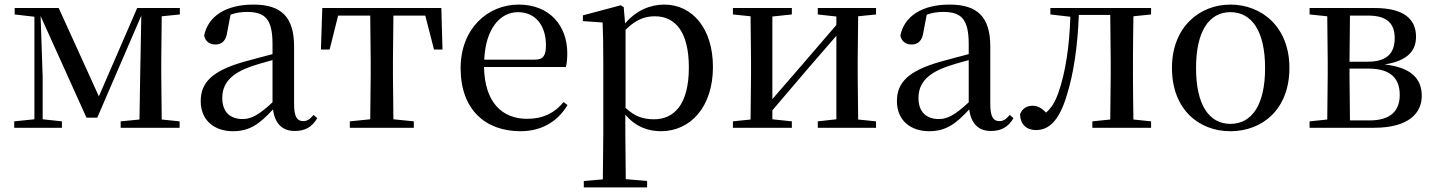

<svg xmlns="http://www.w3.org/2000/svg" viewBox="-20 -557 6253 837"><path d="M130 0H250V-28L166 -37V-222L157 -487L357 -44H404L596 -489L591 -220L588 -36L506 -28V0H763V-28L685 -36L683 -230V-292L685 -486L764 -494V-522H578L411 -137L236 -522H44V-494L130 -484V-37L42 -28V0Z M1265 14C1309 14 1341 -3 1363 -42L1347 -56C1330 -36 1318 -29 1302 -29C1276 -29 1262 -46 1262 -104V-355C1262 -483 1206 -537 1085 -537C964 -537 887 -486 870 -402C875 -377 893 -363 919 -363C946 -363 966 -378 971 -420L985 -493C1010 -502 1033 -505 1056 -505C1135 -505 1168 -475 1168 -365V-321C1126 -310 1080 -298 1041 -287C903 -247 855 -196 855 -116C855 -32 915 15 995 15C1069 15 1112 -17 1170 -80C1178 -21 1208 14 1265 14ZM1168 -111C1108 -55 1074 -38 1038 -38C984 -38 949 -68 949 -130C949 -189 982 -232 1063 -263C1093 -274 1130 -285 1168 -295Z M1593 0H1784V-28L1695 -37L1693 -230V-292L1695 -489H1834L1872 -341H1909L1904 -522H1385L1379 -341H1417L1454 -489H1594L1596 -292V-230L1594 -37L1505 -28V0Z M2249 15C2341 15 2411 -27 2454 -99L2437 -112C2398 -65 2348 -39 2278 -39C2171 -39 2093 -108 2090 -265H2447C2451 -281 2453 -301 2453 -325C2453 -445 2376 -537 2241 -537C2106 -537 1988 -432 1988 -260C1988 -78 2097 15 2249 15ZM2091 -297C2097 -432 2160 -504 2238 -504C2314 -504 2360 -446 2360 -360C2360 -316 2349 -297 2312 -297Z M2861 15C2991 15 3088 -92 3088 -265C3088 -433 2998 -537 2876 -537C2815 -537 2754 -512 2705 -455L2699 -526L2686 -534L2521 -490V-465L2607 -459C2609 -410 2610 -361 2610 -293V23L2608 225L2525 232V260H2801V232L2708 224L2706 23V-57C2752 -3 2807 15 2861 15ZM2707 -427C2754 -474 2794 -486 2835 -486C2924 -486 2983 -418 2983 -263C2983 -98 2916 -37 2831 -37C2784 -37 2747 -49 2707 -87Z M3545 -494 3626 -485V-448L3471 -268L3347 -125V-485L3432 -494V-522H3175V-494L3252 -486L3254 -292V-230L3252 -36L3175 -28V0H3432V-28L3347 -37V-76L3497 -252L3626 -401V-37L3545 -28V0H3799V-28L3721 -36L3719 -230V-292L3721 -486L3799 -494V-522H3545Z M4300 14C4344 14 4376 -3 4398 -42L4382 -56C4365 -36 4353 -29 4337 -29C4311 -29 4297 -46 4297 -104V-355C4297 -483 4241 -537 4120 -537C3999 -537 3922 -486 3905 -402C3910 -377 3928 -363 3954 -363C3981 -363 4001 -378 4006 -420L4020 -493C4045 -502 4068 -505 4091 -505C4170 -505 4203 -475 4203 -365V-321C4161 -310 4115 -298 4076 -287C3938 -247 3890 -196 3890 -116C3890 -32 3950 15 4030 15C4104 15 4147 -17 4205 -80C4213 -21 4243 14 4300 14ZM4203 -111C4143 -55 4109 -38 4073 -38C4019 -38 3984 -68 3984 -130C3984 -189 4017 -232 4098 -263C4128 -274 4165 -285 4203 -295Z M4819 0H4998V-28L4921 -36C4920 -92 4919 -175 4919 -230V-292C4919 -346 4920 -430 4921 -486L4998 -494V-522H4559V-494L4646 -484C4642 -354 4625 -242 4594 -153C4579 -111 4563 -86 4540 -66C4521 -86 4503 -96 4482 -96C4456 -96 4438 -85 4427 -60C4427 -15 4455 10 4496 10C4551 10 4597 -28 4631 -143C4660 -235 4678 -355 4683 -492H4820L4822 -292V-230L4820 -36L4742 -28V0Z M5344 15C5484 15 5601 -81 5601 -261C5601 -441 5479 -537 5344 -537C5210 -537 5089 -440 5089 -261C5089 -82 5204 15 5344 15ZM5344 -17C5250 -17 5194 -101 5194 -260C5194 -420 5250 -504 5344 -504C5438 -504 5495 -420 5495 -260C5495 -101 5438 -17 5344 -17Z M5765 0H5970C6125 0 6178 -67 6178 -139C6178 -213 6133 -263 6016 -276C6124 -293 6153 -342 6153 -397C6153 -473 6101 -522 5973 -522H5689V-494L5766 -486L5768 -292V-230L5766 -36L5689 -28V0ZM5865 -489H5945C6027 -489 6060 -454 6060 -391C6060 -322 6023 -288 5942 -288H5863ZM5863 -258H5945C6044 -258 6082 -214 6082 -143C6082 -72 6040 -32 5950 -32H5865L5863 -230Z"/></svg>

Font: Noto Serif JP Medium
Style: Regular
Weight: 500
Designer: Ryoko NISHIZUKA 西塚涼子 (kana & ideographs); Frank Grießhammer (Latin, Greek & Cyrillic); Wenlong ZHANG 张文龙 (bopomofo); San
Foundry: Adobe
Version: Version 2.001;hotconv 1.1.0;makeotfexe 2.6.0